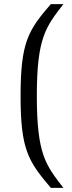

<svg xmlns="http://www.w3.org/2000/svg" viewBox="-20 -763 348 933"><path d="M227 150H288C203 39 159 -11 159 -297C159 -581 203 -632 288 -743H227C118 -617 80 -559 80 -297C80 -34 118 21 227 150Z"/></svg>

Font: Saira UNSAM
Style: Regular
Weight: 400
Designer: Hector Gatti with collaboration of the Omnibus-Type team
Foundry: Omnibus-Type
Version: Version 0.072;PS 000.072;hotconv 1.0.88;makeotf.lib2.5.64775